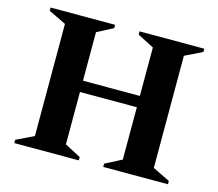

<svg xmlns="http://www.w3.org/2000/svg" viewBox="-96 -781 1027 903"><g transform="rotate(15 418.0 -330.0)"><path d="M44 0V-16L129 -57V-603L44 -644V-660H358V-644L280 -603V-367H557V-603L477 -644V-660H792V-644L708 -603V-57L792 -16V0H477V-16L557 -57V-312H280V-57L358 -16V0Z"/></g></svg>

Font: Spectral SC
Style: Bold
Weight: 700
Designer: Jean-Baptiste Levee
Foundry: Production Type
Version: Version 2.001